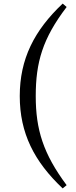

<svg xmlns="http://www.w3.org/2000/svg" viewBox="-20 -842 425 1069"><path d="M179 -307C179 -495 217 -627 351 -803L329 -822C170 -672 90 -513 90 -307C90 -101 170 57 329 207L351 189C221 14 179 -120 179 -307Z"/></svg>

Font: Noto Serif CJK SC SemiBold
Style: Regular
Weight: 600
Designer: Ryoko NISHIZUKA 西塚涼子 (kana & ideographs); Frank Grießhammer (Latin, Greek & Cyrillic); Wenlong ZHANG 张文龙 (bopomofo); San
Foundry: Adobe
Version: Version 2.001;hotconv 1.1.0;makeotfexe 2.6.0